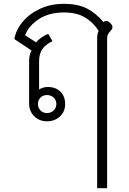

<svg xmlns="http://www.w3.org/2000/svg" viewBox="-20 -623 672 1002"><path d="M487 -419Q487 -449 495 -462Q465 -508 422 -533Q379 -558 313 -558Q236 -558 182.5 -523Q129 -488 111 -439L168 -402Q178 -414 196 -427Q214 -440 232 -446L254 -408Q217 -391 200.5 -366Q184 -341 184 -303V-156Q205 -169 229 -169Q271 -169 295.5 -144.5Q320 -120 320 -80Q320 -41 293 -15.5Q266 10 225 10Q185 10 158.5 -16.5Q132 -43 132 -83V-304Q132 -339 145 -359L55 -419Q63 -467 98.5 -509.5Q134 -552 189.5 -577.5Q245 -603 312 -603Q386 -603 433 -579Q480 -555 521 -507Q526 -514 534 -514Q543 -514 555 -503Q567 -492 567 -481Q567 -474 562.5 -468.5Q558 -463 557 -462Q548 -452 543.5 -443.5Q539 -435 539 -419V359H487ZM274 -80Q274 -101 260 -114Q246 -127 225 -127Q205 -127 191.5 -114Q178 -101 178 -80Q178 -60 191.5 -46.5Q205 -33 225 -33Q246 -33 260 -46.5Q274 -60 274 -80Z"/></svg>

Font: Niramit ExtraLight
Style: Regular
Weight: 200
Designer: Katatrad Aksorn Co.,Ltd.
Foundry: Cadson Demak Co.,Ltd.
Version: Version 1.000; ttfautohint (v1.6)